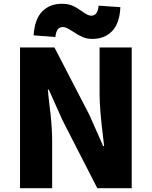

<svg xmlns="http://www.w3.org/2000/svg" viewBox="-20 -996 804 1016"><path d="M86 -745H268L453 -388L526 -223H531L526 -266Q507 -418 507 -498V-745H677V0H495L311 -359L238 -522H233Q239 -458 248 -388Q256 -310 256 -247V0H86ZM366 -829Q347 -841 335 -847Q323 -853 312 -853Q296 -853 286 -841Q276 -829 273 -800L158 -809Q163 -894 203 -935Q243 -976 307 -976Q341 -976 364.5 -965.5Q388 -955 414 -936Q417 -934 427.5 -927Q438 -920 446.5 -916.5Q455 -913 463 -913Q479 -913 489 -925Q499 -937 502 -966L617 -958Q613 -872 573 -831Q533 -790 469 -790Q440 -790 417 -800Q394 -810 366 -829Z"/></svg>

Font: Merged Yaku Han JP Black
Style: Regular
Weight: 900
Designer: Ryoko NISHIZUKA 西塚涼子 (kana, bopomofo & ideographs); Paul D. Hunt (Latin, Greek & Cyrillic); Sandoll Communications 산돌커뮤니
Foundry: Adobe
Version: Version 2.004